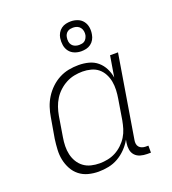

<svg xmlns="http://www.w3.org/2000/svg" viewBox="-139 -866 878 979"><g transform="rotate(-20 300.0 -376.5)"><path d="M229 8Q201 8 174 1Q147 -6 126 -22.5Q105 -39 92 -63Q79 -87 73.5 -113.5Q68 -140 69.5 -168.5Q71 -197 75 -226L94 -336Q98 -362 106.5 -388Q115 -414 130 -438Q145 -462 166 -482Q187 -502 212 -515Q237 -528 263.5 -533Q290 -538 317 -538Q346 -538 372.5 -531Q399 -524 419 -507Q439 -490 451 -466Q463 -442 467 -416L486 -530H529L455 -81Q453 -71 454.5 -61Q456 -51 462 -44Q468 -37 477.5 -33.5Q487 -30 497 -30H512V8H491Q473 8 455.5 3Q438 -2 426.5 -14.5Q415 -27 412 -45Q409 -63 412 -81L415 -98Q401 -73 380.5 -52Q360 -31 335.5 -17Q311 -3 283.5 2.5Q256 8 229 8Q229 8 229 8Q229 8 229 8ZM249 -30Q270 -30 292.5 -34.5Q315 -39 335 -49.5Q355 -60 372.5 -76.5Q390 -93 402 -112.5Q414 -132 420.5 -153.5Q427 -175 431 -197L449 -307Q453 -330 454 -353.5Q455 -377 451 -399Q447 -421 436.5 -441Q426 -461 409.5 -474.5Q393 -488 370.5 -494Q348 -500 325 -500Q302 -500 279.5 -495.5Q257 -491 236 -480Q215 -469 197 -452.5Q179 -436 166.5 -416Q154 -396 146.5 -374Q139 -352 135 -329L117 -219Q113 -196 112.5 -172.5Q112 -149 117 -127Q122 -105 133.5 -86Q145 -67 162.5 -54Q180 -41 202.5 -35.5Q225 -30 249 -30ZM356 -599Q337 -599 319.5 -606Q302 -613 291 -627.5Q280 -642 277 -661Q274 -680 277 -700Q279 -713 286 -725.5Q293 -738 304.5 -746.5Q316 -755 329.5 -758Q343 -761 356 -761Q376 -761 393.5 -754Q411 -747 422 -732.5Q433 -718 436 -699Q439 -680 435 -660Q433 -647 426 -634.5Q419 -622 407.5 -613.5Q396 -605 382.5 -602Q369 -599 356 -599ZM356 -633Q364 -633 372 -634.5Q380 -636 386.5 -641Q393 -646 397 -653.5Q401 -661 403 -669Q405 -680 403 -691Q401 -702 394.5 -710.5Q388 -719 378 -723Q368 -727 356 -727Q349 -727 341 -725.5Q333 -724 326 -719Q319 -714 315 -706.5Q311 -699 310 -691Q308 -680 309.5 -669Q311 -658 317.5 -649.5Q324 -641 334.5 -637Q345 -633 356 -633Z"/></g></svg>

Font: Iosevka Slab XLtEx
Style: Italic
Weight: 200
Width: 7
Italic angle: -9°
Monospace: yes
Designer: Belleve Invis
Foundry: Belleve Invis
Version: Version 11.1.0; ttfautohint (v1.8.3)